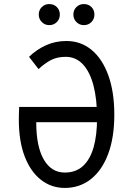

<svg xmlns="http://www.w3.org/2000/svg" viewBox="-20 -914 656 946"><path d="M299.2 12Q233.2 12 182.1 -27.8Q131 -67.5 101.9 -142.6Q72.8 -217.6 72.8 -324Q72.8 -336 73.1 -351.6Q73.4 -367.2 74.5 -387.2H487V-312H158.5Q158.5 -192.6 195.6 -128.2Q232.8 -63.8 299.2 -63.8Q353.5 -63.8 388.7 -95.9Q423.9 -128.1 441.1 -188.1Q458.2 -248.1 458.2 -332Q458.2 -426.6 440.2 -494.2Q422.1 -561.8 387.6 -597.9Q353.1 -634 304 -634Q260.8 -634 229.8 -617.4Q198.9 -600.8 170 -573.5L123 -634Q159.6 -669.6 206 -690.8Q252.4 -712 307.2 -712Q378.4 -712 431.4 -668Q484.4 -624 513.8 -542.6Q543.2 -461.1 543.2 -349Q543.2 -235.9 512.8 -155.1Q482.4 -74.2 427.4 -31.1Q372.4 12 299.2 12ZM222.8 -790.2Q201 -790.2 186 -805.4Q171 -820.5 171 -842.2Q171 -864.6 186 -879.3Q201 -894 222.8 -894Q245.2 -894 260 -879.3Q274.8 -864.6 274.8 -842.2Q274.8 -820.5 260 -805.4Q245.2 -790.2 222.8 -790.2ZM393.2 -790.2Q371.5 -790.2 356.5 -805.4Q341.5 -820.5 341.5 -842.2Q341.5 -864.6 356.5 -879.3Q371.5 -894 393.2 -894Q415.8 -894 430.5 -879.3Q445.2 -864.6 445.2 -842.2Q445.2 -820.5 430.5 -805.4Q415.8 -790.2 393.2 -790.2Z"/></svg>

Font: Overpass Mono Light
Style: Regular
Weight: 300
Monospace: yes
Designer: Delve Withrington, Dave Bailey
Foundry: Delve Fonts LLC
Version: Version 4.000